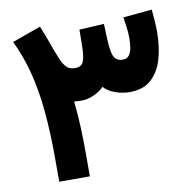

<svg xmlns="http://www.w3.org/2000/svg" viewBox="-76 -748 835 826"><g transform="rotate(-10 341.5 -335.5)"><path d="M483.4 -327.1Q451.2 -327.1 419.7 -338.6Q388.2 -350.1 371.1 -369.6Q354 -351.6 326.9 -339.4Q299.8 -327.1 274.4 -327.1Q267.6 -327.1 257.3 -327.4Q247.1 -327.6 240.2 -329.1Q247.1 -265.6 249 -210.4Q251 -155.3 251 -97.2V0H117.2V-98.6Q117.2 -214.8 108.4 -308.3Q99.6 -401.9 79.6 -479.7Q59.6 -557.6 26.4 -626.5L151.4 -671.4Q168.9 -629.4 180.2 -596.2Q191.4 -563 209.5 -520Q218.3 -499 231.2 -484.4Q244.1 -469.7 269.5 -469.7Q298.3 -469.7 306.6 -491.5Q314.9 -513.2 315.4 -555.7L316.4 -629.4L424.3 -635.3L427.2 -565.4Q429.7 -506.3 441.7 -488Q453.6 -469.7 478.5 -469.7Q497.1 -469.7 506.3 -482.9Q515.6 -496.1 518.6 -516.1Q521.5 -536.1 521.5 -557.1Q521.5 -581.5 517.8 -606.4Q514.2 -631.3 511.7 -648.4L637.7 -660.2Q640.1 -635.7 641.8 -610.1Q643.6 -584.5 643.6 -559.6Q643.6 -498.5 628.7 -445.6Q613.8 -392.6 578.9 -359.9Q543.9 -327.1 483.4 -327.1Z"/></g></svg>

Font: Vazirmatn RD FD ExtraBold
Style: Regular
Weight: 800
Designer: Saber Rastikerdar
Foundry: Saber Rastikerdar
Version: Version 33.003